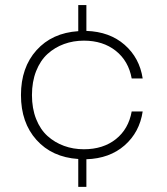

<svg xmlns="http://www.w3.org/2000/svg" viewBox="-20 -639 655 751"><path d="M538.1 -203.1Q525.9 -121.6 467.3 -70.3Q408.7 -19 317.9 -16.1V91.8H286.1V-17.1Q183.6 -23.9 122.8 -91.6Q62 -159.2 62 -267.1Q62 -375 122.8 -442.6Q183.6 -510.3 286.1 -517.1V-619.1H317.9V-518.1Q408.7 -515.1 467.3 -463.9Q525.9 -412.6 538.1 -332H495.1Q482.9 -400.4 432.9 -440.2Q382.8 -480 308.1 -480Q266.6 -480 230.5 -466.8Q194.3 -453.6 166 -428Q137.7 -402.3 121.3 -360.8Q105 -319.3 105 -267.1Q105 -214.8 121.3 -173.6Q137.7 -132.3 166 -106.9Q194.3 -81.5 230.5 -68.4Q266.6 -55.2 308.1 -55.2Q383.3 -55.2 433.1 -94.7Q482.9 -134.3 495.1 -203.1Z"/></svg>

Font: SVN-Poppins ExtraLight
Style: Regular
Weight: 200
Designer: Ninad Kale (Devanagari), Jonny Pinhorn (Latin)
Foundry: Indian Type Foundry
Version: Version 3.002 2017